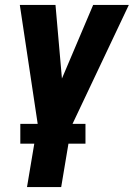

<svg xmlns="http://www.w3.org/2000/svg" viewBox="-20 -540 540 775"><path d="M89 215 132 -41 60 -520H204L230 -223L356 -520H500L268 -30L227 215ZM325 40H62V-40H325Z"/></svg>

Font: Iosevka Heavy
Style: Italic
Weight: 900
Italic angle: -9°
Monospace: yes
Designer: Belleve Invis
Foundry: Belleve Invis
Version: Version 32.5.0; ttfautohint (v1.8.4)